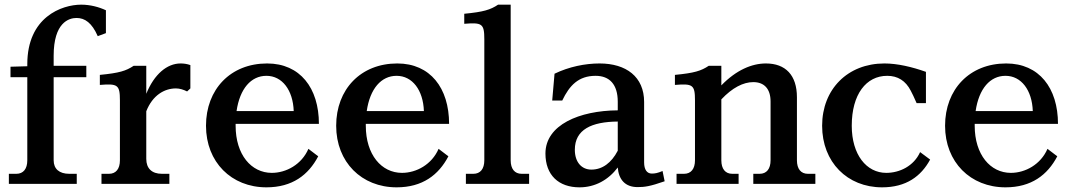

<svg xmlns="http://www.w3.org/2000/svg" viewBox="-20 -788 4590 823"><path d="M25 -502V-457H97V-101C97 -64 80 -43 50 -43H18V0H309V-43H277C234 -43 210 -64 210 -101V-457H350V-506H210V-549C210 -691 275 -711 308 -711C344 -711 374 -690 399 -633L434 -646V-744C404 -758 367 -768 328 -768C245 -768 97 -715 97 -513V-504Z M607 -107V-311C634 -380 685 -409 734 -409C750 -409 766 -404 782 -396L796 -409V-509C782 -514 768 -516 754 -516C696 -516 641 -470 607 -386V-506H553C520 -484 491 -475 408 -467V-424C484 -430 494 -425 494 -358V-101C494 -64 477 -43 447 -43H415V0H706V-43H674C631 -43 607 -66 607 -107Z M863 -249C863 -93 972 15 1122 15C1233 15 1302 -38 1344 -118L1302 -150C1273 -83 1207 -47 1145 -47C1057 -47 990 -125 990 -249V-257H1347C1347 -411 1266 -516 1125 -516C968 -516 863 -405 863 -249ZM994 -312C1008 -408 1056 -463 1122 -463C1190 -463 1236 -401 1239 -312Z M1421 -249C1421 -93 1530 15 1680 15C1791 15 1860 -38 1902 -118L1860 -150C1831 -83 1765 -47 1703 -47C1615 -47 1548 -125 1548 -249V-257H1905C1905 -411 1824 -516 1683 -516C1526 -516 1421 -405 1421 -249ZM1552 -312C1566 -408 1614 -463 1680 -463C1748 -463 1794 -401 1797 -312Z M2169 -101V-768H2115C2082 -746 2053 -737 1970 -729V-686C2046 -692 2056 -687 2056 -620V-101C2056 -64 2039 -43 2009 -43H1977V0H2248V-43H2216C2186 -43 2169 -64 2169 -101Z M2550 -516C2488 -516 2419 -502 2357 -472L2347 -357H2390C2421 -422 2460 -463 2533 -463C2593 -463 2628 -426 2628 -352V-315C2464 -314 2318 -253 2318 -130C2318 -37 2375 15 2464 15C2531 15 2588 -17 2628 -70C2632 -19 2659 14 2713 14C2743 14 2766 11 2829 -11L2820 -55C2799 -46 2787 -44 2774 -44C2753 -44 2741 -61 2741 -92V-351C2741 -459 2664 -516 2550 -516ZM2444 -146C2444 -233 2516 -266 2628 -267V-142C2601 -90 2562 -61 2515 -61C2473 -61 2444 -93 2444 -146Z M3072 -101V-362C3119 -412 3166 -436 3209 -436C3255 -436 3283 -408 3283 -353V-101C3283 -64 3266 -43 3236 -43H3209V0H3475V-43H3443C3413 -43 3396 -64 3396 -101V-371C3396 -466 3347 -516 3263 -516C3203 -516 3136 -488 3072 -422V-506H3018C2985 -484 2956 -475 2873 -467V-424C2949 -430 2959 -425 2959 -358V-101C2959 -64 2942 -43 2912 -43H2880V0H3146V-43H3119C3089 -43 3072 -64 3072 -101Z M3909 -346H3949V-480C3890 -501 3827 -516 3771 -516C3613 -516 3504 -405 3504 -249C3504 -93 3612 15 3761 15C3864 15 3928 -32 3967 -104L3924 -136C3897 -76 3836 -47 3779 -47C3694 -47 3631 -125 3631 -249C3631 -384 3693 -463 3783 -463C3828 -463 3862 -442 3884 -399C3891 -385 3898 -372 3909 -346Z M4031 -249C4031 -93 4140 15 4290 15C4401 15 4470 -38 4512 -118L4470 -150C4441 -83 4375 -47 4313 -47C4225 -47 4158 -125 4158 -249V-257H4515C4515 -411 4434 -516 4293 -516C4136 -516 4031 -405 4031 -249ZM4162 -312C4176 -408 4224 -463 4290 -463C4358 -463 4404 -401 4407 -312Z"/></svg>

Font: LT Superior Serif Semibold
Style: Regular
Weight: 600
Designer: Daniel Lyons
Foundry: LyonsType
Version: Version 2.120;FEAKit 1.0